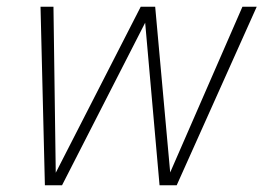

<svg xmlns="http://www.w3.org/2000/svg" viewBox="-20 -551 784 571"><path d="M454.5 0 407.5 -531H441.5L487.5 -23H479.5L701 -531H743.5L505.5 0ZM113.5 0 100.5 -531H139L146 -23H138.5L398.5 -531H436L164.5 0Z"/></svg>

Font: Epilogue ExtraLight
Style: Italic
Weight: 250
Italic angle: -12°
Designer: Tyler Finck
Foundry: Etcetera Type Co
Version: Version 2.112